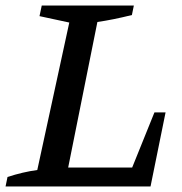

<svg xmlns="http://www.w3.org/2000/svg" viewBox="-36 -670 653 690"><path d="M519 -266H559L505 0H-16L-9 -34Q46 -52 98 -59L213 -589L106 -612L114 -650H445L438 -616Q370 -599 314 -591L209 -68H439Z"/></svg>

Font: Piazzolla Medium
Style: Italic
Weight: 500
Italic angle: -11.3°
Designer: Juan Pablo del Peral
Foundry: Huerta Tipografica
Version: Version 1.330